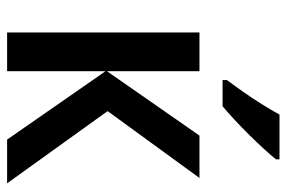

<svg xmlns="http://www.w3.org/2000/svg" viewBox="-153 -653 806 540"><g transform="rotate(90 250.0 -383.0)"><path d="M361.3 -541H480.5L292.5 -282.7L495.6 0H372.6L180.2 -276.9V0H71.3V-541H180.2V-280.8ZM428.2 -766.1V-756.3Q417 -742.2 398.9 -722.4Q380.9 -702.6 359.6 -681.2Q338.4 -659.7 317.1 -639.9Q295.9 -620.1 278.8 -606H205.1V-618.2Q222.2 -641.1 240 -666.5Q257.8 -691.9 273.9 -717.8Q290 -743.7 302.2 -766.1Z"/></g></svg>

Font: Open Sans SemiCondensed SemiBold
Style: Regular
Weight: 600
Width: 4
Designer: Monotype Design Team
Foundry: Monotype Imaging Inc.
Version: Version 3.000